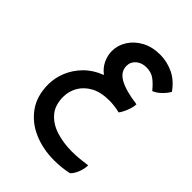

<svg xmlns="http://www.w3.org/2000/svg" viewBox="-192 -384 832 832"><g transform="rotate(45 224.0 32.5)"><path d="M292.5 357.9Q223.6 357.9 166.5 333.3Q109.4 308.6 75.4 260.5Q41.5 212.4 41.5 142.6Q41.5 103 57.4 64.2Q73.2 25.4 104.7 -6.6Q136.2 -38.6 183.6 -56.6Q158.7 -75.2 146.5 -101.3Q134.3 -127.4 134.3 -154.3Q134.3 -189.9 154.1 -221.2Q173.8 -252.4 209.7 -272Q245.6 -291.5 294.4 -291.5Q335 -291.5 374.3 -273.4Q413.6 -255.4 443.4 -213.4Q436 -198.2 417.7 -180.2Q399.4 -162.1 380.9 -155.3Q359.9 -181.2 339.8 -195.8Q319.8 -210.4 291 -210.4Q262.2 -210.4 243.4 -194.3Q224.6 -178.2 224.6 -153.8Q224.6 -117.7 261.7 -96.9Q298.8 -76.2 373 -66.4Q373 -49.8 363.8 -25.6Q354.5 -1.5 343.3 13.2Q326.7 8.8 309.3 6.8Q292 4.9 277.8 4.9Q227.1 4.9 193.1 23.4Q159.2 42 142.3 71.8Q125.5 101.6 125.5 134.8Q125.5 186.5 152.3 217.5Q179.2 248.5 223.4 262.5Q267.6 276.4 319.3 276.4Q342.3 276.4 365.7 274.2Q389.2 272 412.1 268.6Q412.1 289.6 403.3 312.3Q394.5 335 380.4 348.6Q336.9 357.9 292.5 357.9Z"/></g></svg>

Font: Harmattan
Style: Bold
Weight: 700
Designer: George W. Nuss III and SIL International
Foundry: SIL International
Version: Version 4.000